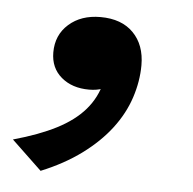

<svg xmlns="http://www.w3.org/2000/svg" viewBox="-50 -188 408 406"><g transform="rotate(5 154.5 15.5)"><path d="M50 183 -14 122Q40 107 77 88Q114 69 136 43.5Q158 18 166 -15Q169 -21 174 -23Q179 -25 183 -24Q187 -23 188 -19Q179 -7 166.5 -2Q154 3 137 3Q101 3 78 -16.5Q55 -36 55 -69Q55 -106 81 -129Q107 -152 148 -152Q193 -152 218 -126.5Q243 -101 243 -58Q243 -24 231.5 11Q220 46 196 77.5Q172 109 135.5 136Q99 163 50 183Z"/></g></svg>

Font: Roboto Serif 20pt Medium
Style: Italic
Weight: 500
Italic angle: -10°
Version: Version 1.008